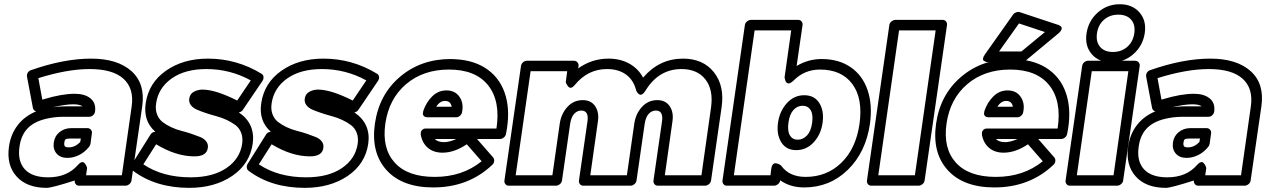

<svg xmlns="http://www.w3.org/2000/svg" viewBox="-20 -862 6047 917"><path d="M22.9 -162.1Q31.2 -221.2 64.7 -264.4Q98.1 -307.6 152.8 -330.1Q140.1 -333.5 137.2 -346.2L108.9 -496.1Q107.4 -506.3 112.8 -515.1Q118.2 -523.9 127.9 -526.9Q285.2 -582 415 -582Q541.5 -582 608.2 -522Q674.8 -461.9 659.2 -354L607.9 0Q606.4 10.7 597.4 17.8Q588.4 24.9 579.1 24.9H357.9Q347.2 24.9 341.3 17.1Q335.4 9.3 336.9 0Q227.1 35.2 203.1 35.2Q107.9 35.2 59.1 -19.3Q10.3 -73.7 22.9 -162.1ZM73.2 -162.1Q63 -92.8 98.1 -54Q133.3 -15.1 210 -15.1Q300.8 -15.1 352.1 -74.2Q360.8 -84.5 368.9 -86.9Q377 -89.4 381.6 -85Q386.2 -80.6 389.6 -75Q393.1 -69.3 394.5 -64.5L396 -59.1L391.1 -24.9H562L608.9 -354Q621.1 -439 570.1 -485.6Q519 -532.2 408.2 -532.2Q301.8 -532.2 163.1 -488.8L182.1 -386.2Q185.1 -386.2 189 -388.2Q275.4 -414.1 336.9 -414.1Q384.8 -414.1 411.9 -392.3Q439 -370.6 434.1 -330.1Q432.6 -318.8 424.3 -311.5Q416 -304.2 405.8 -304.2H280.8Q238.8 -304.2 196.8 -293.9Q140.6 -279.8 110.6 -247.6Q80.6 -215.3 73.2 -162.1ZM233.9 -350.1Q268.1 -354 288.1 -354H375Q360.4 -363.8 329.1 -363.8Q293 -363.8 233.9 -350.1ZM236.8 -181.2Q241.2 -212.4 264.6 -231.2Q288.1 -250 319.8 -250H397.9Q407.2 -250 413.8 -242.9Q420.4 -235.8 418.9 -225.1L412.1 -174.8Q410.2 -167 405.8 -161.1Q385.7 -135.7 358.2 -121.8Q330.6 -107.9 301.8 -107.9Q268.6 -107.9 250.5 -128.4Q232.4 -148.9 236.8 -181.2ZM287.1 -181.2Q285.6 -168 290 -163.1Q294.4 -158.2 309.1 -158.2Q337.9 -158.2 362.8 -183.1L366.2 -200.2H313Q297.9 -200.2 293.2 -196.5Q288.6 -192.9 287.1 -181.2Z M610.8 -79.1 698.7 -219.2Q705.1 -231 721.7 -232.9Q663.6 -283.7 675.8 -368.2Q689.9 -466.3 772.5 -524.2Q855 -582 972.7 -582Q1110.8 -582 1229 -509.8Q1237.3 -504.9 1238.5 -495.1Q1239.7 -485.4 1233.9 -476.1L1139.6 -336.9Q1132.8 -327.1 1120.6 -325.2Q1200.2 -271.5 1187 -175.8Q1172.9 -78.6 1088.9 -21.7Q1004.9 35.2 883.8 35.2Q723.6 35.2 614.7 -46.9Q607.9 -52.2 606.9 -61.5Q606 -70.8 610.8 -79.1ZM664.6 -77.1Q756.8 -15.1 890.6 -15.1Q996.1 -15.1 1061 -59.1Q1126 -103 1136.7 -175.8Q1140.6 -205.1 1131.8 -227.8Q1123 -250.5 1105 -264.2Q1086.9 -277.8 1063 -289.1Q1039.1 -300.3 1013.4 -307.1Q987.8 -314 963.6 -322Q939.5 -330.1 920.7 -338.1Q901.9 -346.2 891.6 -359.9Q881.3 -373.5 883.8 -391.1Q887.2 -414.1 906.5 -424.1Q925.8 -434.1 946.8 -434.1Q1009.3 -434.1 1112.8 -381.8L1177.7 -478Q1079.1 -532.2 965.8 -532.2Q863.8 -532.2 800 -487.3Q736.3 -442.4 725.6 -368.2Q721.2 -338.9 730 -315.9Q738.8 -293 756.1 -279.5Q773.4 -266.1 796.9 -254.9Q820.3 -243.7 845.5 -237.3Q870.6 -231 894.5 -222.9Q918.5 -214.8 936.8 -207.3Q955.1 -199.7 965.1 -186.5Q975.1 -173.3 972.7 -155.8Q967.3 -115.2 908.7 -115.2Q820.8 -115.2 725.6 -172.9Z M1162.6 -79.1 1250.5 -219.2Q1256.8 -231 1273.4 -232.9Q1215.3 -283.7 1227.5 -368.2Q1241.7 -466.3 1324.2 -524.2Q1406.7 -582 1524.4 -582Q1662.6 -582 1780.8 -509.8Q1789.1 -504.9 1790.3 -495.1Q1791.5 -485.4 1785.6 -476.1L1691.4 -336.9Q1684.6 -327.1 1672.4 -325.2Q1752 -271.5 1738.8 -175.8Q1724.6 -78.6 1640.6 -21.7Q1556.6 35.2 1435.5 35.2Q1275.4 35.2 1166.5 -46.9Q1159.7 -52.2 1158.7 -61.5Q1157.7 -70.8 1162.6 -79.1ZM1216.3 -77.1Q1308.6 -15.1 1442.4 -15.1Q1547.9 -15.1 1612.8 -59.1Q1677.7 -103 1688.5 -175.8Q1692.4 -205.1 1683.6 -227.8Q1674.8 -250.5 1656.7 -264.2Q1638.7 -277.8 1614.7 -289.1Q1590.8 -300.3 1565.2 -307.1Q1539.6 -314 1515.4 -322Q1491.2 -330.1 1472.4 -338.1Q1453.6 -346.2 1443.4 -359.9Q1433.1 -373.5 1435.5 -391.1Q1439 -414.1 1458.3 -424.1Q1477.5 -434.1 1498.5 -434.1Q1561 -434.1 1664.6 -381.8L1729.5 -478Q1630.9 -532.2 1517.6 -532.2Q1415.5 -532.2 1351.8 -487.3Q1288.1 -442.4 1277.3 -368.2Q1272.9 -338.9 1281.7 -315.9Q1290.5 -293 1307.9 -279.5Q1325.2 -266.1 1348.6 -254.9Q1372.1 -243.7 1397.2 -237.3Q1422.4 -231 1446.3 -222.9Q1470.2 -214.8 1488.5 -207.3Q1506.8 -199.7 1516.8 -186.5Q1526.9 -173.3 1524.4 -155.8Q1519 -115.2 1460.4 -115.2Q1372.6 -115.2 1277.3 -172.9Z M1770.5 -271Q1790.5 -410.6 1890.6 -495.4Q1990.7 -580.1 2132.3 -580.1Q2136.2 -580.1 2144.3 -579.6Q2152.3 -579.1 2156.2 -579.1Q2250 -573.7 2311.8 -527.6Q2373.5 -481.4 2395.5 -402.6Q2417.5 -323.7 2396.5 -222.2Q2394.5 -211.9 2386 -205.1Q2377.4 -198.2 2368.2 -198.2H2258.3L2335.4 -109.9Q2341.3 -102.5 2340.1 -92.3Q2338.9 -82 2331.5 -75.2Q2217.8 33.2 2049.3 33.2Q1900.9 33.2 1825.9 -49.8Q1751 -132.8 1770.5 -271ZM1820.3 -271Q1803.7 -153.3 1865.2 -85.2Q1926.8 -17.1 2056.2 -17.1Q2188 -17.1 2280.3 -91.8L2209.5 -172.9Q2149.9 -132.8 2093.3 -132.8Q2052.7 -132.8 2025.6 -154.3Q1998.5 -175.8 1990.2 -214.8Q1987.3 -231.4 1994.6 -239.7Q2002 -248 2010.7 -248H2019.5H2351.1Q2371.1 -379.4 2311.3 -454.6Q2251.5 -529.8 2124.5 -529.8Q2001.5 -529.8 1919.4 -460Q1837.4 -390.1 1820.3 -271ZM2001.5 -332Q2015.6 -373.5 2044.4 -401.9Q2073.2 -430.2 2112.3 -430.2Q2153.8 -430.2 2174.8 -399.2Q2195.8 -368.2 2186.5 -325.2Q2185.1 -316.4 2176.8 -309.1Q2168.5 -301.8 2158.2 -301.8H2022.5Q2009.8 -301.8 2004.2 -308.1Q1998.5 -314.5 1999.8 -321Q2001 -327.6 2001.5 -332ZM2056.2 -198.2Q2071.3 -183.1 2100.1 -183.1Q2126.5 -183.1 2159.2 -198.2ZM2063.5 -352.1H2137.2Q2132.8 -379.9 2105.5 -379.9Q2080.6 -379.9 2063.5 -352.1Z M2389.2 0 2468.3 -546.9Q2469.7 -557.6 2478.3 -564.7Q2486.8 -571.8 2496.1 -571.8H2721.2Q2731.9 -571.8 2738.3 -563.7Q2744.6 -555.7 2743.2 -546.9L2741.2 -535.2Q2806.6 -582 2886.2 -582Q2942.4 -582 2985.6 -558.1Q3028.8 -534.2 3051.3 -491.2Q3128.9 -582 3242.2 -582Q3337.9 -582 3389.6 -517.1Q3441.4 -452.1 3426.3 -349.1L3376 0Q3374.5 10.7 3365.5 17.8Q3356.4 24.9 3347.2 24.9H3122.1Q3111.3 24.9 3105.5 17.1Q3099.6 9.3 3101.1 0L3142.1 -284.2Q3148.4 -334 3112.3 -334Q3092.8 -334 3078.4 -318.4Q3064 -302.7 3059.1 -271L3020 0Q3018.6 10.7 3009.5 17.8Q3000.5 24.9 2991.2 24.9H2766.1Q2755.4 24.9 2749.5 17.1Q2743.7 9.3 2745.1 0L2786.1 -284.2Q2792.5 -334 2755.9 -334Q2736.8 -334 2722.4 -318.4Q2708 -302.7 2703.1 -271L2664.1 0Q2662.6 10.7 2653.6 17.8Q2644.5 24.9 2635.3 24.9H2410.2Q2399.4 24.9 2393.6 17.1Q2387.7 9.3 2389.2 0ZM2442.9 -24.9H2618.2L2653.3 -271Q2660.2 -318.8 2689.9 -351.3Q2719.7 -383.8 2763.2 -383.8Q2802.7 -383.8 2822.3 -355.2Q2841.8 -326.7 2835.9 -284.2L2799.3 -24.9H2974.1L3009.3 -271Q3016.1 -318.8 3045.9 -351.3Q3075.7 -383.8 3119.1 -383.8Q3158.7 -383.8 3178.2 -355.2Q3197.8 -326.7 3191.9 -284.2L3155.3 -24.9H3330.1L3376 -349.1Q3387.7 -433.6 3348.9 -482.9Q3310.1 -532.2 3234.9 -532.2Q3126 -532.2 3063 -429.2Q3055.2 -416.5 3047.6 -412.1Q3040 -407.7 3034.9 -410.4Q3029.8 -413.1 3025.9 -417.5Q3022 -421.9 3020 -426.8L3018.1 -431.2Q3005.9 -479.5 2970 -505.9Q2934.1 -532.2 2878.9 -532.2Q2787.6 -532.2 2725.1 -456.1Q2716.8 -445.8 2709.5 -443.6Q2702.1 -441.4 2697.5 -445.3Q2692.9 -449.2 2689.2 -454.8Q2685.5 -460.4 2683.6 -465.3L2682.1 -470.2L2689 -522H2514.2Z M3430.7 0 3537.6 -742.2Q3539.1 -752.9 3548.3 -760Q3557.6 -767.1 3566.9 -767.1H3792Q3802.7 -767.1 3808.6 -759.3Q3814.5 -751.5 3813 -742.2L3784.7 -546.9Q3840.8 -580.1 3903.8 -580.1Q3986.3 -580.1 4043.2 -540.8Q4100.1 -501.5 4123.8 -431.2Q4147.5 -360.8 4134.8 -270Q4115.2 -134.8 4029.1 -50.8Q3942.9 33.2 3820.8 33.2Q3753.9 33.2 3706.1 -1V0Q3704.6 10.7 3695.3 17.8Q3686 24.9 3676.8 24.9H3451.7Q3440.9 24.9 3435.1 17.1Q3429.2 9.3 3430.7 0ZM3484.9 -24.9H3659.7L3663.6 -56.2Q3665.5 -69.3 3670.9 -75.9Q3676.3 -82.5 3682.9 -82.3Q3689.5 -82 3695.6 -79.8Q3701.7 -77.6 3705.6 -74.7L3710 -71.8Q3749 -17.1 3827.6 -17.1Q3928.7 -17.1 3998.3 -84.5Q4067.9 -151.9 4085 -270Q4102.1 -391.6 4050.8 -460.7Q3999.5 -529.8 3896 -529.8Q3821.3 -529.8 3769 -476.1Q3751.5 -460.4 3742.2 -464.1Q3732.9 -467.8 3730 -480L3727.1 -492.2L3758.8 -716.8H3584ZM3820.8 -407.2Q3870.1 -407.2 3893.3 -369.6Q3916.5 -332 3908.7 -275.9Q3900.9 -220.2 3866.5 -182.6Q3832 -145 3782.7 -145Q3734.4 -145 3711.2 -182.9Q3688 -220.7 3695.8 -275.9Q3703.6 -331.1 3738 -369.1Q3772.5 -407.2 3820.8 -407.2ZM3790 -194.8Q3815.4 -194.8 3834.5 -215.3Q3853.5 -235.8 3858.9 -275.9Q3864.3 -316.4 3851.3 -336.7Q3838.4 -356.9 3813 -356.9Q3788.1 -356.9 3769.5 -336.7Q3751 -316.4 3745.6 -275.9Q3740.2 -235.4 3752.7 -215.1Q3765.1 -194.8 3790 -194.8Z M4120.6 0 4227.5 -742.2Q4229 -752.9 4238.3 -760Q4247.6 -767.1 4256.8 -767.1H4481.9Q4492.7 -767.1 4498.5 -759.3Q4504.4 -751.5 4502.9 -742.2L4396 0Q4394.5 10.7 4385.3 17.8Q4376 24.9 4366.7 24.9H4141.6Q4130.9 24.9 4125 17.1Q4119.1 9.3 4120.6 0ZM4174.8 -24.9H4349.6L4448.7 -716.8H4273.9Z M4450.7 -271Q4470.7 -410.6 4570.8 -495.4Q4670.9 -580.1 4812.5 -580.1Q4816.4 -580.1 4824.5 -579.6Q4832.5 -579.1 4836.4 -579.1Q4930.2 -573.7 4991.9 -527.6Q5053.7 -481.4 5075.7 -402.6Q5097.7 -323.7 5076.7 -222.2Q5074.7 -211.9 5066.2 -205.1Q5057.6 -198.2 5048.3 -198.2H4938.5L5015.6 -109.9Q5021.5 -102.5 5020.3 -92.3Q5019 -82 5011.7 -75.2Q4897.9 33.2 4729.5 33.2Q4581.1 33.2 4506.1 -49.8Q4431.2 -132.8 4450.7 -271ZM4500.5 -271Q4483.9 -153.3 4545.4 -85.2Q4606.9 -17.1 4736.3 -17.1Q4868.2 -17.1 4960.4 -91.8L4889.6 -172.9Q4830.1 -132.8 4773.4 -132.8Q4732.9 -132.8 4705.8 -154.3Q4678.7 -175.8 4670.4 -214.8Q4667.5 -231.4 4674.8 -239.7Q4682.1 -248 4690.9 -248H4699.7H5031.2Q5051.3 -379.4 4991.5 -454.6Q4931.6 -529.8 4804.7 -529.8Q4681.6 -529.8 4599.6 -460Q4517.6 -390.1 4500.5 -271ZM4681.6 -332Q4695.8 -373.5 4724.6 -401.9Q4753.4 -430.2 4792.5 -430.2Q4834 -430.2 4855 -399.2Q4876 -368.2 4866.7 -325.2Q4865.2 -316.4 4856.9 -309.1Q4848.6 -301.8 4838.4 -301.8H4702.6Q4689.9 -301.8 4684.3 -308.1Q4678.7 -314.5 4679.9 -321Q4681.2 -327.6 4681.6 -332ZM4684.6 -603 4818.4 -792Q4823.2 -799.3 4832.8 -803Q4842.3 -806.6 4849.6 -804.2L5031.2 -744.1Q5032.7 -743.7 5035.4 -742.9Q5038.1 -742.2 5043.2 -738.8Q5048.3 -735.4 5050.3 -731Q5052.2 -726.6 5048.8 -718.8Q5045.4 -710.9 5034.7 -702.1L4879.4 -573.2Q4870.1 -565.9 4861.3 -565.9H4701.7Q4701.7 -566.4 4697 -565.7Q4692.4 -564.9 4687.3 -567.1Q4682.1 -569.3 4678 -572.3Q4673.8 -575.2 4675 -583.3Q4676.3 -591.3 4684.6 -603ZM4736.3 -198.2Q4751.5 -183.1 4780.3 -183.1Q4806.6 -183.1 4839.4 -198.2ZM4743.7 -352.1H4817.4Q4813 -379.9 4785.6 -379.9Q4760.7 -379.9 4743.7 -352.1ZM4751.5 -616.2H4858.4L4970.7 -709L4846.7 -750Z M5069.3 0 5148.4 -546.9Q5149.9 -557.6 5158.4 -564.7Q5167 -571.8 5176.3 -571.8H5401.4Q5412.1 -571.8 5418.5 -563.7Q5424.8 -555.7 5423.3 -546.9L5344.2 0Q5342.8 10.7 5333.7 17.8Q5324.7 24.9 5315.4 24.9H5090.3Q5079.6 24.9 5073.7 17.1Q5067.9 9.3 5069.3 0ZM5123 -24.9H5298.3L5369.1 -522H5194.3ZM5194.1 -603.5Q5160.2 -643.1 5169.4 -703.1Q5178.7 -763.2 5223.4 -802.5Q5268.1 -841.8 5328.1 -841.8Q5388.2 -841.8 5422.4 -802.5Q5456.5 -763.2 5447.3 -703.1Q5438 -643.1 5393.1 -603.5Q5348.1 -564 5288.1 -564Q5228 -564 5194.1 -603.5ZM5252.9 -767.8Q5225.1 -743.7 5219.2 -703.1Q5213.4 -662.6 5234.1 -638.2Q5254.9 -613.8 5295.4 -613.8Q5335.9 -613.8 5363.8 -638.2Q5391.6 -662.6 5397.5 -703.1Q5403.3 -743.7 5382.6 -767.8Q5361.8 -792 5321.3 -792Q5280.8 -792 5252.9 -767.8Z M5368.2 -162.1Q5376.5 -221.2 5409.9 -264.4Q5443.4 -307.6 5498 -330.1Q5485.4 -333.5 5482.4 -346.2L5454.1 -496.1Q5452.6 -506.3 5458 -515.1Q5463.4 -523.9 5473.1 -526.9Q5630.4 -582 5760.3 -582Q5886.7 -582 5953.4 -522Q6020 -461.9 6004.4 -354L5953.1 0Q5951.7 10.7 5942.6 17.8Q5933.6 24.9 5924.3 24.9H5703.1Q5692.4 24.9 5686.5 17.1Q5680.7 9.3 5682.1 0Q5572.3 35.2 5548.3 35.2Q5453.1 35.2 5404.3 -19.3Q5355.5 -73.7 5368.2 -162.1ZM5418.5 -162.1Q5408.2 -92.8 5443.4 -54Q5478.5 -15.1 5555.2 -15.1Q5646 -15.1 5697.3 -74.2Q5706.1 -84.5 5714.1 -86.9Q5722.2 -89.4 5726.8 -85Q5731.4 -80.6 5734.9 -75Q5738.3 -69.3 5739.7 -64.5L5741.2 -59.1L5736.3 -24.9H5907.2L5954.1 -354Q5966.3 -439 5915.3 -485.6Q5864.3 -532.2 5753.4 -532.2Q5647 -532.2 5508.3 -488.8L5527.3 -386.2Q5530.3 -386.2 5534.2 -388.2Q5620.6 -414.1 5682.1 -414.1Q5730 -414.1 5757.1 -392.3Q5784.2 -370.6 5779.3 -330.1Q5777.8 -318.8 5769.5 -311.5Q5761.2 -304.2 5751 -304.2H5626Q5584 -304.2 5542 -293.9Q5485.8 -279.8 5455.8 -247.6Q5425.8 -215.3 5418.5 -162.1ZM5579.1 -350.1Q5613.3 -354 5633.3 -354H5720.2Q5705.6 -363.8 5674.3 -363.8Q5638.2 -363.8 5579.1 -350.1ZM5582 -181.2Q5586.4 -212.4 5609.9 -231.2Q5633.3 -250 5665 -250H5743.2Q5752.4 -250 5759 -242.9Q5765.6 -235.8 5764.2 -225.1L5757.3 -174.8Q5755.4 -167 5751 -161.1Q5731 -135.7 5703.4 -121.8Q5675.8 -107.9 5647 -107.9Q5613.8 -107.9 5595.7 -128.4Q5577.6 -148.9 5582 -181.2ZM5632.3 -181.2Q5630.9 -168 5635.3 -163.1Q5639.6 -158.2 5654.3 -158.2Q5683.1 -158.2 5708 -183.1L5711.4 -200.2H5658.2Q5643.1 -200.2 5638.4 -196.5Q5633.8 -192.9 5632.3 -181.2Z"/></svg>

Font: Trueno Black Outline
Style: Italic
Weight: 900
Width: 6
Designer: Julieta Ulanovsky
Foundry: Julieta Ulanovsky
Version: Version 3.001b | FøM Fix